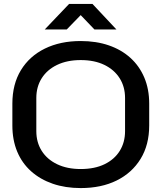

<svg xmlns="http://www.w3.org/2000/svg" viewBox="-20 -948 823 978"><path d="M391 10Q313 10 249 -12Q185 -34 138.5 -75.5Q92 -117 67.5 -176Q43 -235 43 -309V-420Q43 -519 86.5 -590.5Q130 -662 208.5 -700.5Q287 -739 391 -739Q470 -739 534 -717Q598 -695 644 -653.5Q690 -612 715 -553Q740 -494 740 -420V-309Q740 -210 696 -138.5Q652 -67 574 -28.5Q496 10 391 10ZM391 -87Q462 -87 512.5 -111.5Q563 -136 590 -179.5Q617 -223 617 -280V-449Q617 -506 589.5 -549.5Q562 -593 511.5 -617.5Q461 -642 391 -642Q322 -642 271 -617.5Q220 -593 192.5 -549.5Q165 -506 165 -449V-280Q165 -223 192.5 -179.5Q220 -136 271 -111.5Q322 -87 391 -87ZM208 -798 332 -928H451L573 -798H461L391 -871L320 -798Z"/></svg>

Font: Hubot Sans Condensed ExtraLight Medium
Style: Regular
Weight: 500
Version: Version 2.000